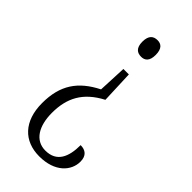

<svg xmlns="http://www.w3.org/2000/svg" viewBox="-230 -597 845 845"><g transform="rotate(45 192.5 -175.0)"><path d="M211 -540C187 -540 168 -528 168 -488C168 -449 187 -437 211 -437C233 -437 251 -449 251 -488C251 -528 233 -540 211 -540ZM234 -192 228 -344H194L188 -211C93 -163 47 -97 47 15C47 128 109 190 204 190C301 190 349 135 349 78C349 41 328 26 298 26C298 100 275 153 205 153C141 153 108 96 108 15C108 -77 142 -144 234 -192Z"/></g></svg>

Font: Noto Serif Armenian ExtraCondensed Light
Style: Regular
Weight: 300
Width: 2
Designer: Monotype Design Team
Foundry: Monotype Imaging Inc.
Version: Version 2.008